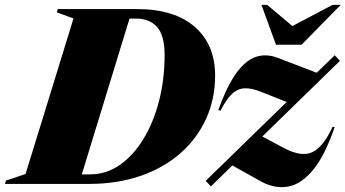

<svg xmlns="http://www.w3.org/2000/svg" viewBox="-76 -752 1412 785"><path d="M224.5 -676.5 156.5 -701.5 160 -715H483Q636.5 -715 720 -642.5Q803.5 -570 803.5 -443Q803.5 -348 767 -267.2Q730.5 -186.5 662.8 -126.5Q595 -66.5 499.8 -33.2Q404.5 0 287 0H-55.5L-52 -13.5L28.5 -40.5ZM292 -39Q358 -39 413.5 -77.5Q469 -116 510.2 -183.5Q551.5 -251 574.2 -339.2Q597 -427.5 597 -527.5Q597 -607 566.2 -641.5Q535.5 -676 482 -676H453.5L258.5 -39ZM765 -12.5 1096 -335 993 -376Q953.5 -392 924.8 -391Q896 -390 872.8 -368.2Q849.5 -346.5 825.5 -299.5L816.5 -302Q852 -400.5 890 -453Q928 -505.5 970.2 -519.5Q1012.5 -533.5 1059.5 -515.5L1219 -454.5L1292.5 -526L1314 -503.5L996.5 -194L1083.5 -147.5Q1157.5 -108 1202.2 -130.5Q1247 -153 1283.5 -233H1292.5Q1252.5 -116 1204.5 -57.8Q1156.5 0.5 1103.5 10.5Q1050.5 20.5 996 -7.5L874 -75.5L786.5 10ZM1317 -732 1157 -569H1052.5L993 -732H1016.5L1119.5 -645.5L1283.5 -732Z"/></svg>

Font: Newsreader 72pt ExtraBold
Style: Italic
Weight: 800
Italic angle: -17°
Designer: Hugues Gentile
Foundry: Production Type
Version: Version 1.003; ttfautohint (v1.8.3)